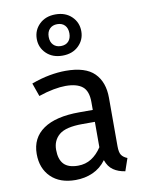

<svg xmlns="http://www.w3.org/2000/svg" viewBox="-92 -892 730 968"><g transform="rotate(-10 273.0 -408.0)"><path d="M453 -119Q453 -87 462.5 -73.5Q472 -60 492 -52L470 12Q435 7 410 -10Q385 -27 373 -62Q345 -24 304.5 -6Q264 12 216 12Q136 12 90.5 -32.5Q45 -77 45 -151Q45 -233 108.5 -277Q172 -321 293 -321H362V-362Q362 -418 333.5 -441Q305 -464 247 -464Q221 -464 185.5 -457.5Q150 -451 109 -437L85 -505Q134 -523 178 -531Q222 -539 261 -539Q362 -539 407.5 -493.5Q453 -448 453 -367ZM241 -57Q279 -57 309 -76Q339 -95 362 -130V-260H298Q213 -260 179 -231.5Q145 -203 145 -155Q145 -106 168 -81.5Q191 -57 241 -57ZM207 -722Q207 -696 221.5 -681Q236 -666 260 -666Q285 -666 299 -681Q313 -696 313 -722Q313 -748 299 -763Q285 -778 260 -778Q236 -778 221.5 -763Q207 -748 207 -722ZM374 -722Q374 -678 342.5 -647.5Q311 -617 260 -617Q209 -617 177.5 -647.5Q146 -678 146 -722Q146 -767 177.5 -797.5Q209 -828 260 -828Q311 -828 342.5 -797.5Q374 -767 374 -722Z"/></g></svg>

Font: Feura Sans
Style: Regular
Weight: 400
Designer: Carrois Corporate & Edenspiekermann
Foundry: Carrois Corporate GbR & Edenspiekermann AG
Version: Version 1.001